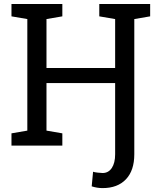

<svg xmlns="http://www.w3.org/2000/svg" viewBox="-20 -731 803 964"><path d="M495.1 213.4Q467.8 213.4 440.4 204.6L447.3 131.3Q453.6 133.8 470.2 135.7Q486.8 137.7 495.1 137.7Q524.4 137.7 541.3 112.5Q558.1 87.4 558.1 43.5V-314H213.4V-75.2L293 -61.5V0H37.6V-61.5L117.2 -75.2V-635.3L37.6 -648.9V-710.9H293V-648.9L213.4 -635.3V-389.6H558.1V-635.3L478.5 -648.9V-710.9H733.9V-648.9L654.3 -635.3V43.5Q654.3 125 612.3 169.2Q570.3 213.4 495.1 213.4Z"/></svg>

Font: Roboto Slab
Style: Regular
Weight: 400
Designer: Google
Version: Version 2.000; ttfautohint (v1.8.1.43-b0c9)